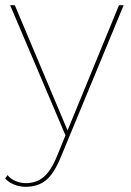

<svg xmlns="http://www.w3.org/2000/svg" viewBox="-32 -520 503 739"><path d="M66 199Q43 199 21.5 190Q0 181 -12 167L-3 154Q10 170 29.5 177.5Q49 185 67 185Q106 185 134.5 162.5Q163 140 187 82L220 1L7 -500H25L228 -18L426 -500H444L202 85Q175 150 144 174.5Q113 199 66 199Z"/></svg>

Font: Prodigy Sans Thin
Style: Regular
Weight: 100
Designer: Wei Huang
Foundry: Wei Huang
Version: Version 1.003; ttfautohint (v1.8.3)